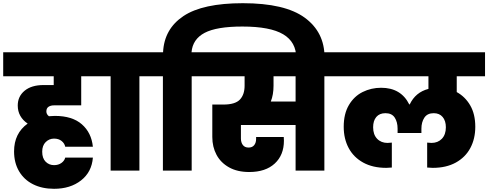

<svg xmlns="http://www.w3.org/2000/svg" viewBox="-34 -1067 3054 1201"><path d="M304 -408Q283 -408 269.5 -399Q256 -390 256 -370Q256 -352 272 -340Q296 -342 309 -342Q418 -342 478 -289.5Q538 -237 547 -149H374Q370 -170 351.5 -185Q333 -200 304 -200Q274 -200 252 -178.5Q230 -157 230 -118Q230 -77 251.5 -55.5Q273 -34 304 -34Q331 -34 350 -47.5Q369 -61 374 -81H547Q540 9 473 61.5Q406 114 304 114Q229 114 172.5 85.5Q116 57 85 4Q54 -49 54 -120Q54 -233 139 -294Q109 -314 93 -342.5Q77 -371 77 -407Q77 -464 120 -499.5Q163 -535 238 -535H302V-590H-14V-740H598V-590H474V-408Z M658 0V-590H570V-740H925V-590H838V0Z M1485 -1047Q1748 -1047 1872 -956.5Q1996 -866 1996 -709V-693H1819V-705Q1819 -804 1737.5 -852.5Q1656 -901 1482 -901Q1321 -901 1246 -861.5Q1171 -822 1164 -740H1252V-590H1165V0H985V-590H897V-740H986Q993 -886 1113.5 -966.5Q1234 -1047 1485 -1047Z M2083 -590H1995V0H1815V-285H1473V-201Q1473 -176 1485 -160Q1497 -144 1521 -144Q1544 -144 1556 -159Q1568 -174 1568 -198V-210H1741Q1742 -200 1742 -187Q1742 -97 1684.5 -44Q1627 9 1525 9Q1451 9 1399 -20Q1347 -49 1320.5 -98.5Q1294 -148 1294 -210V-413H1363Q1437 -413 1466.5 -444Q1496 -475 1496 -531V-590H1224V-740H2083ZM1815 -590H1677V-531Q1677 -475 1660 -432H1815Z M2823 -590V-491Q2876 -462 2907.5 -407.5Q2939 -353 2939 -274Q2939 -199 2908 -141Q2877 -83 2817 -50Q2757 -17 2673 -17L2638 -19V-175L2665 -173Q2705 -173 2730 -199Q2755 -225 2755 -271Q2755 -311 2735 -335Q2715 -359 2679 -359Q2639 -359 2620.5 -331Q2602 -303 2602 -262V-235H2453V-262Q2453 -304 2435 -331.5Q2417 -359 2377 -359Q2340 -359 2320 -335.5Q2300 -312 2300 -271Q2300 -225 2325 -199Q2350 -173 2390 -173L2417 -175V-19L2382 -17Q2298 -17 2238 -50Q2178 -83 2147 -141Q2116 -199 2116 -274Q2116 -355 2148.5 -410Q2181 -465 2234.5 -491.5Q2288 -518 2350 -518Q2474 -518 2526 -414H2529Q2565 -490 2646 -511V-590H2055V-740H3000V-590Z"/></svg>

Font: DVN-Poppins ExtBd
Style: Regular
Weight: 800
Designer: Ninad Kale (Devanagari), Jonny Pinhorn (Latin)
Foundry: Indian Type Foundry
Version: 4.004